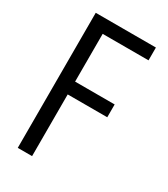

<svg xmlns="http://www.w3.org/2000/svg" viewBox="-173 -770 743 850"><g transform="rotate(30 198.0 -345.0)"><path d="M132.8 -625V-380.9H335V-315.4H132.8V0H59.6V-690.4H367.2V-625Z"/></g></svg>

Font: Altinn-DIN Condensed
Style: Regular
Weight: 400
Width: 3
Designer: Charles Nix
Foundry: Altinn
Version: Version 2.00